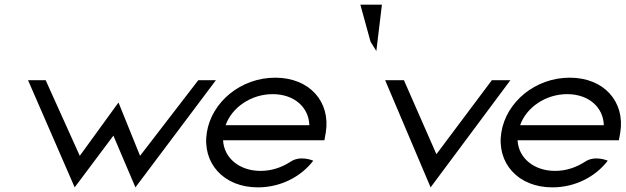

<svg xmlns="http://www.w3.org/2000/svg" viewBox="-20 -797 2698 828"><path d="M101 -451 302 11 469 -212 564 11 911 -451H835L584 -125L491 -355L324 -125L177 -451Z M872 -226C851 -95 943 11 1092 11C1191 11 1278 -35 1331 -104C1331 -104 1275 -129 1232 -99C1195 -75 1151 -60 1104 -60C1012 -60 946 -116 942 -192H1379L1385 -226C1406 -357 1316 -462 1167 -462C1018 -462 893 -357 872 -226ZM953 -257C980 -334 1063 -391 1156 -391C1249 -391 1312 -334 1314 -257Z M1534 -777 1578 -617 1603 -577 1627 -777Z M1641 -451 1837 11 2181 -451H2101L1862 -132L1722 -451Z M2142 -226C2121 -95 2213 11 2362 11C2461 11 2548 -35 2601 -104C2601 -104 2545 -129 2502 -99C2465 -75 2421 -60 2374 -60C2282 -60 2216 -116 2212 -192H2649L2655 -226C2676 -357 2586 -462 2437 -462C2288 -462 2163 -357 2142 -226ZM2223 -257C2250 -334 2333 -391 2426 -391C2519 -391 2582 -334 2584 -257Z"/></svg>

Font: Charger Sport
Style: ExtObl
Weight: 400
Designer: Jasper
Foundry: Cannot Into Space Fonts
Version: Version 1.1